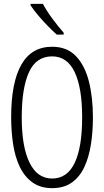

<svg xmlns="http://www.w3.org/2000/svg" viewBox="-20 -968 540 998"><path d="M251 10Q190 10 148.5 -20Q107 -50 82.5 -101.5Q58 -153 48 -219.5Q38 -286 38 -359Q38 -539 91 -632Q144 -725 251 -725Q328 -725 374.5 -676.5Q421 -628 442 -545Q463 -462 463 -358Q463 -283 452.5 -216.5Q442 -150 418 -99Q394 -48 353 -19Q312 10 251 10ZM251 -40Q329 -40 368 -121Q407 -202 407 -358Q407 -512 368 -593.5Q329 -675 251 -675Q168 -675 130.5 -592.5Q93 -510 93 -358Q93 -205 133.5 -122.5Q174 -40 251 -40ZM275 -788Q254 -807 228 -833.5Q202 -860 178 -888.5Q154 -917 139 -940V-948H203Q222 -912 253 -870Q284 -828 311 -798V-788Z"/></svg>

Font: Noto Sans Mono ExtraCondensed Light
Style: Regular
Weight: 300
Width: 2
Designer: Monotype Design Team
Foundry: Monotype Imaging Inc.
Version: Version 2.014; ttfautohint (v1.8.4.7-5d5b)